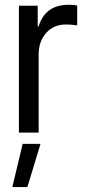

<svg xmlns="http://www.w3.org/2000/svg" viewBox="-20 -551 356 798"><path d="M58.6 -527.3H136.7V-441.4H140.6Q168 -531.2 265.6 -531.2Q293 -531.2 300.8 -527.3V-445.3Q296.9 -445.3 285.2 -447.3Q273.4 -449.2 253.9 -449.2Q203.1 -449.2 171.9 -414.1Q140.6 -378.9 140.6 -324.2V0H58.6ZM31.2 226.6 74.2 46.9H148.4L93.8 226.6Z"/></svg>

Font: 和音 by 宁静之雨，公众号njzyshare
Style: Regular
Weight: 400
Designer: Steve Matteson
Foundry: Ascender Corporation
Version: Version 6.00;June 8, 2018;FontCreator 11.0.0.2388 32-bit